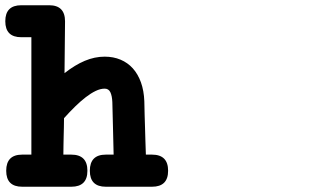

<svg xmlns="http://www.w3.org/2000/svg" viewBox="-30 -667 1254 733"><path d="M51.3 -524.9Q-9.8 -524.9 -9.8 -585.9Q-9.8 -647 51.3 -647H157.7Q218.3 -647 218.3 -585.4L216.3 -387.7Q255.9 -418.9 293.7 -434.8Q331.5 -450.7 369.6 -450.7Q402.8 -450.7 430.2 -439.2Q457.5 -427.7 477.1 -406Q496.6 -384.3 508.1 -352.5Q519.5 -320.8 521 -280.3Q521.5 -252 522.2 -227.3Q522.9 -202.6 523.7 -178.7Q524.4 -154.8 525.1 -129.9Q525.9 -105 526.9 -76.7H550.3Q611.8 -76.7 611.8 -15.1Q611.8 45.9 550.3 45.9H374Q313 45.9 313 -15.1Q313 -76.7 374 -76.7H403.8Q402.8 -127 401.4 -176.8Q399.9 -226.6 398.9 -276.9Q397.9 -300.8 391.4 -314.7Q384.8 -328.6 369.6 -328.6Q353.5 -328.6 335.2 -319.8Q316.9 -311 297.4 -295.9Q277.8 -280.8 256.8 -260.3Q235.8 -239.7 214.4 -215.8Q214.4 -197.3 213.9 -180.7Q213.4 -164.1 213.1 -147.7Q212.9 -131.3 212.4 -114.3Q211.9 -97.2 211.9 -76.7H242.2Q303.7 -76.7 303.7 -15.1Q303.7 45.9 242.2 45.9H54.7Q-6.3 45.9 -6.3 -15.1Q-6.3 -76.7 54.7 -76.7H89.8V-524.9Z"/></svg>

Font: Erica Type
Style: Bold Italic
Weight: 700
Monospace: yes
Designer: Peter Wiegel
Foundry: Peter Wiegel
Version: Version 1.000 2010 initial release